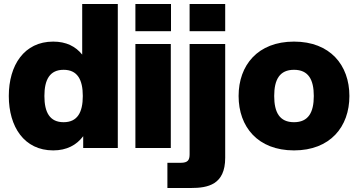

<svg xmlns="http://www.w3.org/2000/svg" viewBox="-20 -740 1791 960"><path d="M569 0V-720H391V-467C358 -508 311 -532 246 -532C101 -532 24 -414 24 -260C24 -106 101 12 246 12C314 12 363 -15 396 -59V0ZM202 -260C202 -342 229 -391 298 -391C367 -391 394 -342 394 -260C394 -178 367 -129 298 -129C229 -129 202 -178 202 -260Z M657 0H834V-520H657ZM657 -584H835V-720H657Z M1106 49V-520H928V31C928 60 920 74 883 74H817V200H934C1019 200 1106 184 1106 49ZM928 -584H1106V-720H928Z M1450 12C1631 12 1727 -106 1727 -260C1727 -414 1631 -532 1450 -532C1269 -532 1173 -414 1173 -260C1173 -106 1269 12 1450 12ZM1351 -260C1351 -342 1378 -391 1450 -391C1522 -391 1549 -342 1549 -260C1549 -178 1522 -129 1450 -129C1378 -129 1351 -178 1351 -260Z"/></svg>

Font: Aspekta 850
Style: Regular
Weight: 850
Designer: Ivo Dolenc
Version: Version 2.000